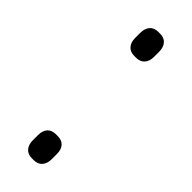

<svg xmlns="http://www.w3.org/2000/svg" viewBox="-183 -534 553 553"><g transform="rotate(45 93.5 -257.5)"><path d="M90 -417Q73 -417 64 -427.5Q55 -438 55 -455V-476Q55 -494 64 -504.5Q73 -515 90 -515H97Q114 -515 123 -504.5Q132 -494 132 -476V-455Q132 -438 123 -427.5Q114 -417 97 -417ZM90 0Q73 0 64 -10.5Q55 -21 55 -38V-60Q55 -78 64 -88Q73 -98 90 -98H97Q114 -98 123 -88Q132 -78 132 -60V-38Q132 -21 123 -10.5Q114 0 97 0Z"/></g></svg>

Font: zvoove
Style: Regular
Weight: 400
Designer: Vernon Adams (Nunito) & Andrew Paglinawan (Quicksand)
Foundry: zvoove
Version: Version 3.006